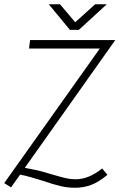

<svg xmlns="http://www.w3.org/2000/svg" viewBox="-32 -873 625 906"><path d="M439 -644H105L110 -684H512L85 -81L126 -73Q151 -69 210 -51Q254 -38 277.5 -32.5Q301 -27 324 -27Q387 -27 450 -78L475 -48Q434 -14 398.5 -0.5Q363 13 322 13Q287 13 253 5Q219 -3 173 -19Q101 -42 63 -49L20 11L-12 -9ZM251 -853 323 -768 417 -853H472L340 -732H298L198 -853Z"/></svg>

Font: Bellota Light
Style: Italic
Weight: 300
Italic angle: -7.5°
Designer: Kemie Guaida
Foundry: Kemie Guaida
Version: Version 4.001